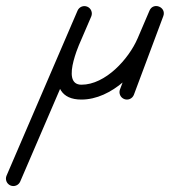

<svg xmlns="http://www.w3.org/2000/svg" viewBox="-147 -310 571 646"><path d="M-79 300.9C-79 300.9 -79 300.9 -79 300.9C0.6 115.7 80.3 -69.4 160 -254.6C165.4 -267.3 159.5 -282 146.9 -287.4C134.2 -292.9 119.5 -287 114 -274.4C114 -274.4 114 -274.4 114 -274.4C34.4 -89.2 -45.3 96 -125 281.1C-130.4 293.8 -124.6 308.5 -111.9 314C-99.2 319.4 -84.5 313.6 -79 300.9ZM146.9 -287.4C134.3 -292.9 119.5 -287.1 114.1 -274.4C107.1 -258.3 100.1 -242.1 93.1 -225.9C63.8 -158.4 -12.8 25 127 25C229 25 323.9 -72.6 362 -161.1C362 -161.1 362 -161.1 362 -161.1C362 -161.2 362 -161.2 362 -161.2C375.3 -192.3 388.7 -223.5 402 -254.6C408.4 -269.6 399.6 -281.9 387.9 -286.6C376.1 -291.3 361.3 -288.5 355.6 -273.2C322.6 -185.1 289.6 -96.9 256.6 -8.8C251.8 4.2 258.4 18.6 271.3 23.4C284.2 28.3 298.6 21.7 303.5 8.8C303.5 8.8 303.5 8.8 303.5 8.8C336.5 -79.4 369.4 -167.6 402.4 -255.7C408.1 -271 399.7 -283.1 388.3 -287.7C376.9 -292.3 362.4 -289.3 356 -274.3C342.7 -243.2 329.3 -212 316 -180.8C316 -180.8 316 -180.8 316 -180.9C316 -180.9 316 -180.9 316 -180.9C286.2 -111.5 207.9 -25 127 -25C52.5 -25 126.8 -178 138.9 -206.1C145.9 -222.2 152.9 -238.4 159.9 -254.5C165.4 -267.2 159.6 -281.9 146.9 -287.4Z"/></svg>

Font: FRB American Cursive Guidelines Arrows Semibold
Style: Italic
Weight: 600
Italic angle: -25°
Version: Version 2.0;Modular Font Editor K font №1